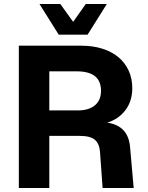

<svg xmlns="http://www.w3.org/2000/svg" viewBox="-20 -938 737 958"><path d="M74 0V-710H385Q444 -710 491 -695Q538 -680 571 -652.5Q604 -625 622 -585.5Q640 -546 640 -498Q640 -433 605.5 -388Q571 -343 515 -326Q620 -311 629 -204L647 0H492L479 -180Q476 -221 453.5 -240.5Q431 -260 377 -260H226V0ZM226 -387H368Q423 -387 453.5 -412.5Q484 -438 484 -485Q484 -582 363 -582H226ZM177 -918H281L345 -829L408 -918H513L417 -765H273Z"/></svg>

Font: Geist
Style: Bold
Weight: 400
Designer: Basement.studio, Andrés Briganti, Mateo Zaragoza
Foundry: Basement.studio, Vercel, Andrés Briganti, Guido Ferreyra, Mateo Zaragoza
Version: Version 1.401